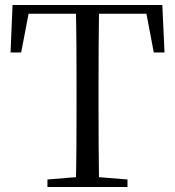

<svg xmlns="http://www.w3.org/2000/svg" viewBox="-20 -748 699 768"><path d="M169.8 0V-30.1L317 -42.1H341.7L489.9 -30.1V0ZM283.2 0Q285.2 -83.6 285.7 -167.7Q286.2 -251.7 286.2 -336.8V-391.1Q286.2 -476.1 285.7 -560.4Q285.2 -644.8 283.2 -728H376.3Q375.1 -645.2 374.6 -560.7Q374.1 -476.1 374.1 -391.1V-337Q374.1 -252.2 374.6 -168.1Q375.1 -84.1 376.3 0ZM22.2 -538.1 30.2 -728H629.3L638.1 -538.1H595.1L559.2 -728L600.4 -693H58.8L101.1 -728L64.6 -538.1Z"/></svg>

Font: Noto Serif JP
Style: Regular
Weight: 200
Designer: Ryoko NISHIZUKA 西塚涼子 (kana & ideographs); Frank Grießhammer (Latin, Greek & Cyrillic); Wenlong ZHANG 张文龙 (bopomofo); San
Foundry: Adobe
Version: Version 2.001;hotconv 1.1.0;makeotfexe 2.6.0